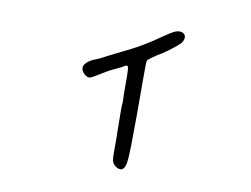

<svg xmlns="http://www.w3.org/2000/svg" viewBox="-73 -690 1147 876"><g transform="rotate(10 500.0 -252.0)"><path d="M664.1 -577.1Q688.5 -589.8 706.1 -582Q718.8 -576.2 719.7 -563.5Q720.7 -550.8 710 -535.2Q697.3 -521.5 668 -499.5Q638.7 -477.5 627 -470.7Q614.3 -463.9 591.8 -448.2Q569.3 -432.6 567.4 -426.8Q565.4 -421.9 565.4 -367.2Q566.4 -159.2 564.5 -40Q563.5 21.5 559.6 45.4Q555.7 69.3 545.9 77.1Q537.1 85 521.5 78.6Q505.9 72.3 497.1 55.7Q492.2 44.9 492.2 8.8Q493.2 -24.4 491.2 -118.2Q489.3 -208 492.2 -219.7Q490.2 -262.7 490.7 -321.3Q491.2 -379.9 486.3 -387.7Q482.4 -391.6 470.7 -385.7Q460.9 -377.9 433.6 -366.2Q403.3 -352.5 385.7 -340.8Q342.8 -314.5 333 -309.6Q323.2 -304.7 317.4 -306.6Q304.7 -309.6 294.4 -321.3Q284.2 -333 284.2 -344.7Q283.2 -356.4 297.4 -370.1Q311.5 -383.8 335.9 -392.6Q352.5 -398.4 389.6 -418.9Q427.7 -438.5 458 -453.1Q536.1 -489.3 618.2 -547.9Q646.5 -567.4 664.1 -577.1Z"/></g></svg>

Font: JasonHandwriting4
Style: Regular
Weight: 400
Version: Version 1.01.21